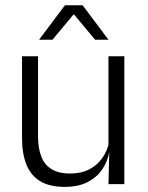

<svg xmlns="http://www.w3.org/2000/svg" viewBox="-20 -702 565 732"><path d="M125 -487.5V-181.5Q125 -138.5 136.8 -106.8Q148.5 -75 175.5 -57.8Q202.5 -40.5 248 -40.5Q290.5 -40.5 321.2 -56.8Q352 -73 371.2 -101.2Q390.5 -129.5 397 -164.5L409.5 -120H396Q389.5 -84.5 368.8 -54.8Q348 -25 312.8 -7.2Q277.5 10.5 227 10.5Q168.5 10.5 132.8 -11.5Q97 -33.5 80.5 -75Q64 -116.5 64 -175.5V-487.5ZM454 -487.5V0H393.5L396.5 -120.5L393.5 -123.5V-487.5ZM227.5 -682H295L392.5 -552V-550.5H342.5L263 -646H259.5L180 -550.5H130V-552Z"/></svg>

Font: Anek Telugu Light
Style: Regular
Weight: 300
Version: Version 1.003